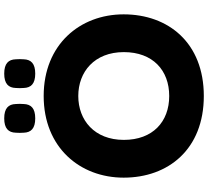

<svg xmlns="http://www.w3.org/2000/svg" viewBox="-58 -915 986 910"><g transform="rotate(-90 435.0 -460.0)"><path d="M435 -582C549 -582 643 -506 643 -366C643 -229 557 -151 435 -151C313 -151 227 -229 227 -366C227 -506 321 -582 435 -582ZM48 -367C48 -155 183 13 435 13C687 13 822 -155 822 -367C822 -574 679 -746 435 -746C191 -746 48 -574 48 -367ZM261 -841C262 -806 281 -786 329 -786C377 -786 396 -806 397 -841C398 -855 398 -864 397 -878C396 -913 377 -933 329 -933C281 -933 262 -913 261 -878C260 -864 260 -855 261 -841ZM473 -841C474 -806 493 -786 541 -786C589 -786 608 -806 609 -841C610 -855 610 -864 609 -878C608 -913 589 -933 541 -933C493 -933 474 -913 473 -878C472 -864 472 -855 473 -841Z"/></g></svg>

Font: Kreadon Extra Bold
Style: Regular
Weight: 800
Designer: kohakuno
Foundry: StudioGnu
Version: Version 1.000;Glyphs 3.1.2 (3151)